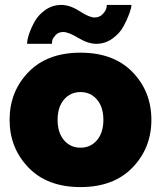

<svg xmlns="http://www.w3.org/2000/svg" viewBox="-20 -750 654 780"><path d="M19 -263Q19 -378 95.5 -457Q172 -536 307 -536Q442 -536 518.5 -457Q595 -378 595 -263Q595 -149 518.5 -69.5Q442 10 307 10Q172 10 95.5 -69.5Q19 -149 19 -263ZM240 -345.5Q214 -315 214 -263Q214 -211 240 -180.5Q266 -150 307 -150Q348 -150 374 -180.5Q400 -211 400 -263Q400 -315 374 -345.5Q348 -376 307 -376Q266 -376 240 -345.5ZM371 -572Q338 -572 298 -596Q258 -620 237 -620Q217 -620 205.5 -607Q194 -594 192.5 -586Q191 -578 191 -572H90Q90 -587 98 -611.5Q106 -636 121.5 -663.5Q137 -691 165.5 -710.5Q194 -730 229 -730Q264 -730 303.5 -704.5Q343 -679 364 -679Q384 -679 396.5 -692Q409 -705 411.5 -715Q414 -725 414 -730H514Q514 -719 505.5 -695Q497 -671 481.5 -642.5Q466 -614 436.5 -593Q407 -572 371 -572Z"/></svg>

Font: Raleway
Style: Heavy
Weight: 900
Designer: Matt McInerney, Pablo Impallari, Rodrigo Fuenzalida
Foundry: Matt McInerney, Pablo Impallari, Rodrigo Fuenzalida
Version: Version 2.001